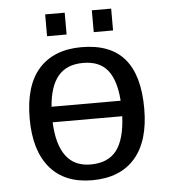

<svg xmlns="http://www.w3.org/2000/svg" viewBox="-51 -731 702 788"><g transform="rotate(-5 300.0 -337.5)"><path d="M535.6 -264.6Q535.6 -131.3 474.4 -60.8Q413.1 9.8 297.4 9.8Q184.1 9.8 123.8 -61.5Q63.5 -132.8 63.5 -264.6Q63.5 -400.9 125.2 -469.5Q187 -538.1 300.3 -538.1Q419.4 -538.1 477.5 -470.2Q535.6 -402.3 535.6 -264.6ZM296.4 -55.2Q368.7 -55.2 403.6 -100.6Q438.5 -146 442.9 -241.2H156.2Q159.7 -150.4 194.6 -102.8Q229.5 -55.2 296.4 -55.2ZM301.8 -473.1Q234.4 -473.1 199 -431.4Q163.6 -389.6 157.2 -305.2H441.9Q436 -389.6 402.6 -431.4Q369.1 -473.1 301.8 -473.1ZM356.4 -595.2V-685.1H436V-595.2ZM164.1 -595.2V-685.1H244.6V-595.2Z"/></g></svg>

Font: Liberation Mono
Style: Regular
Weight: 400
Monospace: yes
Designer: Steve Matteson
Foundry: Ascender Corporation
Version: Version 2.1.5